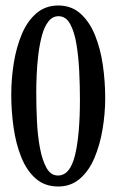

<svg xmlns="http://www.w3.org/2000/svg" viewBox="-20 -671 424 699"><path d="M192 8Q143 8 110 -21Q77 -50 57.5 -98.5Q38 -147 29.5 -206.5Q21 -266 21 -326Q21 -386 30.5 -443.5Q40 -501 60 -548Q80 -595 113 -623Q146 -651 192 -651Q240 -651 273 -621.5Q306 -592 326 -542.5Q346 -493 354.5 -433.5Q363 -374 363 -314Q363 -258 353.5 -201Q344 -144 324 -96.5Q304 -49 271 -20.5Q238 8 192 8ZM191 -32Q235 -32 253 -105.5Q271 -179 271 -309Q271 -357 268.5 -410Q266 -463 258.5 -509Q251 -555 235.5 -583.5Q220 -612 193 -612Q171 -612 156 -592.5Q141 -573 132.5 -541Q124 -509 119.5 -472Q115 -435 113.5 -398.5Q112 -362 112 -334Q112 -283 114.5 -230Q117 -177 125.5 -132Q134 -87 149.5 -59.5Q165 -32 191 -32Z"/></svg>

Font: Junicode Two Beta Condensed Medium
Style: Regular
Weight: 500
Width: 3
Designer: Peter S. Baker
Foundry: Briery Creek Software
Version: Version 1.053; ttfautohint (v1.8.4)